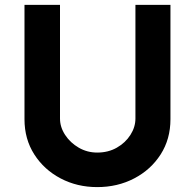

<svg xmlns="http://www.w3.org/2000/svg" viewBox="-20 -756 796 784"><path d="M225 -272Q225 -237 246 -205Q267 -173 301.5 -153Q336 -133 377 -133Q422 -133 457 -153Q492 -173 512.5 -205Q533 -237 533 -272V-736H676V-269Q676 -188 636 -125.5Q596 -63 528 -27.5Q460 8 377 8Q295 8 227.5 -27.5Q160 -63 120 -125.5Q80 -188 80 -269V-736H225Z"/></svg>

Font: Reem Kufi
Style: Regular
Weight: 400
Designer: Khaled Hosny
Version: Version 1.6